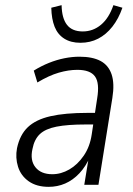

<svg xmlns="http://www.w3.org/2000/svg" viewBox="-20 -717 518 745"><path d="M169 8Q122 8 91.5 -13.5Q61 -35 50 -70Q39 -105 46 -142Q57 -194 88 -223.5Q119 -253 175.5 -266Q232 -279 320 -279H359L352 -234H312Q242 -234 199 -225.5Q156 -217 134.5 -196.5Q113 -176 106 -139Q96 -95 117.5 -68Q139 -41 183 -41Q217 -41 249 -59.5Q281 -78 305 -113Q329 -148 336 -196L357 -335Q367 -395 348.5 -420.5Q330 -446 280 -446Q246 -446 208 -435Q170 -424 125 -397L111 -443Q140 -461 170 -473Q200 -485 230 -491Q260 -497 288 -497Q339 -497 370 -480.5Q401 -464 413 -428.5Q425 -393 416 -337L362 0H307L325 -110H330Q313 -71 288 -44.5Q263 -18 233 -5Q203 8 169 8ZM292 -551Q255 -551 229.5 -567Q204 -583 192 -613Q180 -643 179 -687L219 -697Q220 -646 240 -620.5Q260 -595 301 -595Q341 -595 372 -621Q403 -647 420 -697L455 -687Q440 -644 416 -613.5Q392 -583 361 -567Q330 -551 292 -551Z"/></svg>

Font: Nunito Sans 10pt Condensed Light
Style: Italic
Weight: 300
Width: 3
Italic angle: -9°
Designer: Vernon Adams
Foundry: Vernon Adams
Version: Version 3.101;gftools[0.9.27]